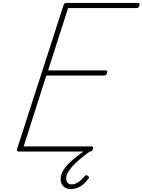

<svg xmlns="http://www.w3.org/2000/svg" viewBox="-20 -1037 975 1314"><path d="M111 0Q102 0 98.5 -3.5Q95 -7 96 -15L415 -1002Q418 -1010 422 -1013.5Q426 -1017 439 -1017H923Q934 -1017 935 -1012.5Q936 -1008 934 -1000Q932 -990 927.5 -986Q923 -982 913 -982H446L309 -555H702Q712 -555 713.5 -550.5Q715 -546 713 -538Q710 -528 705 -524Q700 -520 691 -520H297L142 -35H605Q615 -35 616.5 -30.5Q618 -26 616 -18Q613 -8 608.5 -4Q604 0 595 0ZM464 257Q433 257 414 238Q395 219 395 189Q395 162 409.5 135.5Q424 109 449 83.5Q474 58 506.5 33Q539 8 575 -17L606 -13V-8Q577 12 546.5 36Q516 60 490.5 85.5Q465 111 449 136Q433 161 433 184Q433 202 442.5 213.5Q452 225 470 225Q492 225 514.5 210.5Q537 196 560 168Q565 163 571 162Q577 161 583 168Q589 173 589 178Q589 183 583 189Q567 210 548.5 225.5Q530 241 509 249Q488 257 464 257Z"/></svg>

Font: Playwrite CO Thin
Style: Regular
Weight: 250
Version: Version 1.002